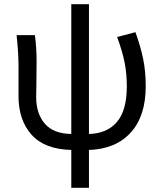

<svg xmlns="http://www.w3.org/2000/svg" viewBox="-20 -694 766 913"><path d="M403 199H319V19Q192 16 130 -53.5Q68 -123 68 -237V-381Q68 -442 59 -527H146Q154 -468 154 -400L153 -294L152 -233Q152 -153 193.5 -105.5Q235 -58 319 -57V-674H403V-57Q489 -59 536 -114Q583 -169 583 -283Q583 -342 573 -394.5Q563 -447 537 -518L624 -541Q649 -472 661 -412.5Q673 -353 673 -284Q673 -142 601.5 -63.5Q530 15 403 19Z"/></svg>

Font: LXGW 975 Gothic SC
Style: Regular
Weight: 400
Version: Version 2.01;February 25, 2021